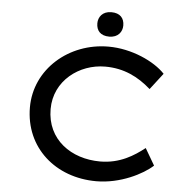

<svg xmlns="http://www.w3.org/2000/svg" viewBox="-59 -948 1014 1017"><g transform="rotate(5 448.0 -439.5)"><path d="M492 -759C539 -759 561 -791 561 -824C561 -863 539 -889 492 -889C445 -889 423 -857 423 -824C423 -785 445 -759 492 -759ZM490 10C617 10 736 -51 788 -99L736 -188C680 -144 606 -96 501 -96C348 -96 216 -187 216 -350C216 -501 347 -599 485 -599C584 -599 661 -561 729 -501L796 -588C739 -649 617 -706 493 -706C283 -706 106 -553 106 -350C106 -135 273 10 490 10Z"/></g></svg>

Font: Lexend Peta
Style: Regular
Weight: 400
Designer: Bonnie Shaver-Troup, Thomas Jockin
Foundry: Lexend
Version: Version 1.007